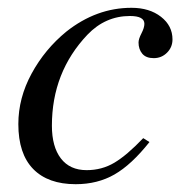

<svg xmlns="http://www.w3.org/2000/svg" viewBox="-20 -461 481 492"><path d="M347 -107 363 -97Q317 -39 273.5 -14Q230 11 174 11Q103 11 65 -28Q27 -67 27 -143Q27 -210 61 -272.5Q95 -335 150 -380Q227 -441 317 -441Q363 -441 392.5 -418Q422 -395 422 -360Q422 -340 408 -326Q394 -312 374 -312Q354 -312 344.5 -323.5Q335 -335 335 -352Q335 -361 342.5 -375.5Q350 -390 350 -400Q350 -420 313 -420Q250 -420 204 -372Q113 -276 113 -139Q113 -85 136 -55Q159 -25 202 -25Q241 -25 273 -44Q305 -63 347 -107Z"/></svg>

Font: STIX
Style: Italic
Weight: 400
Italic angle: -16.33°
Designer: MicroPress Inc., with final additions and corrections provided by Coen Hoffman, Elsevier (retired)
Version: Version 1.1.1